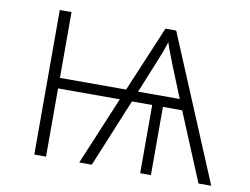

<svg xmlns="http://www.w3.org/2000/svg" viewBox="-77 -824 1214 934"><g transform="rotate(10 530.0 -357.0)"><path d="M146 0H204V-337H509L368 0H430L569 -337H669V0H722V-337H817L957 0H1020L721 -714H668L531 -389H204V-714H146ZM590 -389 650 -536C669 -582 683 -617 693 -652C704 -617 720 -578 735 -539L796 -389Z"/></g></svg>

Font: Noto Sans Mono Condensed Light
Style: Regular
Weight: 300
Width: 3
Designer: Monotype Design Team
Foundry: Monotype Imaging Inc.
Version: Version 2.014